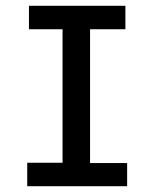

<svg xmlns="http://www.w3.org/2000/svg" viewBox="-20 -643 540 663"><path d="M74 0V-81H196V-542H80V-623H413V-542H291V-80H419V0Z"/></svg>

Font: Inconsolata SemiBold
Style: Regular
Weight: 600
Monospace: yes
Designer: Raph Levien, Cyreal, Brenton Simpson
Foundry: Raph Levien, Cyreal, Google
Version: Version 3.100; ttfautohint (v1.8.4.7-5d5b)